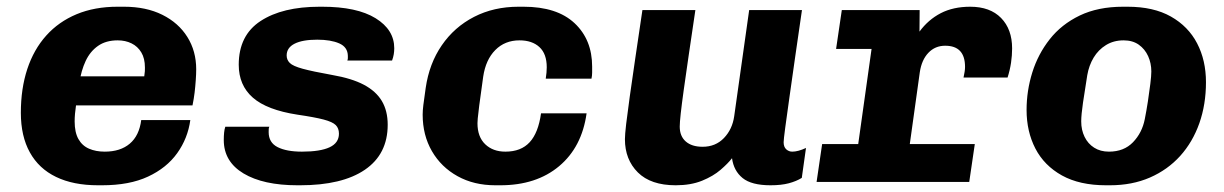

<svg xmlns="http://www.w3.org/2000/svg" viewBox="-20 -541 3640 571"><path d="M271.5 10Q198 10 146.8 -14.8Q95.5 -39.5 68.8 -87.8Q42 -136 42 -205.5Q42 -277.5 61.2 -335.8Q80.5 -394 117.5 -435.2Q154.5 -476.5 208 -498.8Q261.5 -521 329.5 -521H349Q414.5 -521 462.8 -497Q511 -473 537.2 -431Q563.5 -389 563.5 -335Q563.5 -320.5 562.2 -302.8Q561 -285 558.8 -266Q556.5 -247 552.5 -227.5H137.5L215 -278Q210.5 -256.5 206.2 -228.8Q202 -201 202 -180Q202 -147.5 213.2 -127.5Q224.5 -107.5 244.8 -98.8Q265 -90 291.5 -90Q338 -90 366 -113.8Q394 -137.5 400 -184H546Q538.5 -129.5 507 -85.5Q475.5 -41.5 420.2 -15.8Q365 10 283.5 10ZM216 -294.5 149.5 -314H409Q410.5 -323.5 410.8 -329.2Q411 -335 411 -340Q411 -367.5 400.2 -385.2Q389.5 -403 371.2 -412Q353 -421 330 -421Q295 -421 271.5 -404.5Q248 -388 234.8 -359.8Q221.5 -331.5 216 -294.5Z M864.5 10Q763 10 704.2 -25.2Q645.5 -60.5 645.5 -124.5Q645.5 -137 646.5 -146.8Q647.5 -156.5 650 -164H781Q779.5 -161 779.2 -157.8Q779 -154.5 779 -148Q779 -117 805.5 -103.5Q832 -90 878 -90Q932.5 -90 960.2 -103Q988 -116 988 -143.5Q988 -159.5 978.5 -169Q969 -178.5 942.5 -185.5Q916 -192.5 864.5 -200Q773.5 -214 731.8 -250.8Q690 -287.5 690 -348.5Q690 -436 755 -478.5Q820 -521 930.5 -521H938Q1041.5 -521 1097 -486.8Q1152.5 -452.5 1152.5 -397.5Q1152.5 -388.5 1151 -379.5Q1149.5 -370.5 1146 -361H1013Q1014.5 -365 1014.5 -367.8Q1014.5 -370.5 1014.5 -375Q1014 -401 988.8 -412Q963.5 -423 923.5 -423Q879.5 -423 856 -411Q832.5 -399 832.5 -376Q832.5 -363 841.8 -353.8Q851 -344.5 880.2 -336.5Q909.5 -328.5 968 -318Q1026 -308 1062 -289Q1098 -270 1115.5 -240.8Q1133 -211.5 1133 -170Q1133 -82.5 1065.2 -36.2Q997.5 10 872.5 10Z M1453 10Q1389.5 10 1340.8 -17Q1292 -44 1264.5 -91.5Q1237 -139 1237 -200Q1237 -212.5 1239 -228.5Q1241 -244.5 1246 -279.5Q1256.5 -352 1293.8 -406.2Q1331 -460.5 1389.8 -490.8Q1448.5 -521 1522 -521H1537Q1636.5 -521 1688.8 -472Q1741 -423 1741 -343Q1741 -334.5 1741 -325.2Q1741 -316 1739 -307H1603Q1606 -326 1606 -341Q1606 -381 1584.2 -401Q1562.5 -421 1525 -421Q1481.5 -421 1453 -392.2Q1424.5 -363.5 1417 -313Q1409 -255.5 1405.2 -227Q1401.5 -198.5 1400.8 -188.8Q1400 -179 1400 -174.5Q1400 -134 1423 -112Q1446 -90 1483 -90Q1529.5 -90 1555.2 -118Q1581 -146 1589 -204H1724.5Q1710.5 -103.5 1642.8 -46.8Q1575 10 1468 10Z M1989.5 10Q1915.5 10 1877 -28.2Q1838.5 -66.5 1838.5 -127Q1838.5 -140.5 1842.2 -172.5Q1846 -204.5 1852.8 -253.2Q1859.5 -302 1869.2 -367Q1879 -432 1890.5 -511H2048Q2037 -436 2028.2 -376.8Q2019.5 -317.5 2013.5 -274.2Q2007.5 -231 2004.5 -203.8Q2001.5 -176.5 2001.5 -164.5Q2001.5 -136 2019.5 -120.2Q2037.5 -104.5 2069.5 -104.5Q2108 -104.5 2133 -130.5Q2158 -156.5 2163.5 -195.5L2208 -511H2365Q2355 -441.5 2345.2 -374.5Q2335.5 -307.5 2327.8 -252Q2320 -196.5 2315.2 -161Q2310.5 -125.5 2310.5 -118Q2310.5 -104 2318.2 -97Q2326 -90 2336 -90Q2353.5 -90 2377 -101L2364.5 -12Q2348.5 -2 2326 4Q2303.5 10 2271.5 10Q2215 10 2188.5 -11.5Q2162 -33 2157 -70.5Q2145 -55 2123 -36Q2101 -17 2067.8 -3.5Q2034.5 10 1989.5 10Z M2516.5 0 2572 -395.5H2466.5L2483.5 -511H2715L2714.5 -447Q2740.5 -482.5 2777.8 -501.8Q2815 -521 2865.5 -521Q2924.5 -521 2957.2 -487.5Q2990 -454 2990 -397Q2990 -376.5 2986.8 -354.5Q2983.5 -332.5 2976.5 -310.5H2845.5Q2847.5 -320 2848.8 -327.8Q2850 -335.5 2850 -342Q2850 -405 2791 -405Q2761 -405 2741 -384Q2721 -363 2715.5 -326.5L2670 0ZM2408.5 0 2425 -112.5H2879L2862.5 0Z M3269 10Q3191 10 3138.2 -19.2Q3085.5 -48.5 3059.2 -99.2Q3033 -150 3033 -214Q3033 -271 3050 -325.5Q3067 -380 3101.8 -424.2Q3136.5 -468.5 3191 -494.8Q3245.5 -521 3320 -521H3333.5Q3410.5 -521 3462.2 -491.8Q3514 -462.5 3540.2 -412Q3566.5 -361.5 3566.5 -296.5Q3566.5 -230.5 3546.8 -174.5Q3527 -118.5 3489.8 -77.2Q3452.5 -36 3399.8 -13Q3347 10 3281 10ZM3278 -90Q3322.5 -90 3349.5 -118Q3376.5 -146 3384.5 -186.5Q3389.5 -211.5 3393.8 -239.5Q3398 -267.5 3401 -291.5Q3404 -315.5 3404 -328.5Q3404 -353 3394.5 -374Q3385 -395 3366.8 -408Q3348.5 -421 3321.5 -421Q3292 -421 3269.2 -407Q3246.5 -393 3232.5 -369.8Q3218.5 -346.5 3213.5 -317.5Q3206 -272 3200.8 -235.8Q3195.5 -199.5 3195.5 -180Q3195.5 -154.5 3205.5 -134Q3215.5 -113.5 3234 -101.8Q3252.5 -90 3278 -90Z"/></svg>

Font: Chivo Mono Medium
Style: Italic
Weight: 500
Italic angle: -8.05°
Monospace: yes
Designer: Hector Gatti
Foundry: Omnibus-Type
Version: Version 1.008